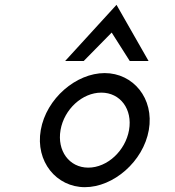

<svg xmlns="http://www.w3.org/2000/svg" viewBox="-20 -765 726 796"><path d="M327 -512 443 -630 518 -512H596L463 -745L250 -512ZM400 -381C479 -381 530 -312 515 -226C500 -140 425 -70 346 -70C267 -70 216 -140 231 -226C246 -312 321 -381 400 -381ZM332 11C450 11 574 -95 597 -226C620 -357 532 -462 414 -462C296 -462 172 -357 149 -226C126 -95 214 11 332 11Z"/></svg>

Font: Charger Monospace
Style: Regular
Weight: 400
Designer: Jasper
Foundry: Cannot Into Space Fonts
Version: Version 0.980